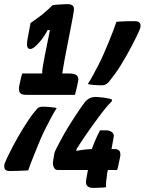

<svg xmlns="http://www.w3.org/2000/svg" viewBox="-34 -813 697 925"><path d="M389 -408Q403 -430 416 -454Q429 -478 442 -503.5Q455 -529 466.5 -555.5Q478 -582 489 -608.5Q500 -635 509.5 -660Q519 -685 527 -708Q538 -709 549 -709.5Q560 -710 571.5 -710.5Q583 -711 594.5 -711Q606 -711 617 -711Q633 -711 639.5 -702Q646 -693 641 -676Q634 -658 623.5 -636.5Q613 -615 601 -592Q589 -569 575.5 -545.5Q562 -522 548 -499Q534 -476 519 -455.5Q504 -435 490 -418Q480 -408 472.5 -405Q465 -402 456 -402Q447 -402 438 -402.5Q429 -403 419.5 -403.5Q410 -404 402.5 -405.5Q395 -407 389 -408ZM239 -292Q226 -272 213 -247.5Q200 -223 187 -197.5Q174 -172 162.5 -145.5Q151 -119 140.5 -92.5Q130 -66 120 -41Q110 -16 102 8Q91 8 80 9Q69 10 58 10Q47 10 35 10.5Q23 11 12 11Q-4 11 -10 2Q-16 -7 -12 -24Q-5 -42 5.5 -63.5Q16 -85 28 -108Q40 -131 53.5 -154.5Q67 -178 81 -200.5Q95 -223 109.5 -244Q124 -265 139 -282Q148 -294 155.5 -296.5Q163 -299 173 -299Q181 -299 190.5 -298.5Q200 -298 209 -297Q218 -296 226 -295Q234 -294 239 -292ZM477 89Q473 90 464 90.5Q455 91 445.5 91.5Q436 92 426.5 92Q417 92 412 92Q395 92 386 82.5Q377 73 382 48L405 -79Q406 -88 411 -102Q416 -116 422.5 -131.5Q429 -147 436 -161.5Q443 -176 448 -185H483Q500 -182 508 -174Q516 -166 514 -155L482 25Q479 44 477.5 61Q476 78 477 89ZM530 6H244Q231 6 225 -7.5Q219 -21 222 -39L228 -75Q230 -83 239.5 -101.5Q249 -120 263 -146Q277 -172 294 -200Q311 -228 328 -253.5Q345 -279 358 -298Q371 -317 377 -324Q390 -337 401.5 -341.5Q413 -346 425 -346Q432 -346 443 -345Q454 -344 466.5 -342.5Q479 -341 489.5 -338.5Q500 -336 506 -333L504 -324Q492 -313 475.5 -293Q459 -273 440.5 -248Q422 -223 403 -196.5Q384 -170 367 -144.5Q350 -119 337 -98.5Q324 -78 316 -64L340 -123L329 -61L310 -80Q332 -86 350 -89Q368 -92 386.5 -93.5Q405 -95 428 -95H518Q535 -95 541.5 -85.5Q548 -76 545 -58Q544 -53 542 -44Q540 -35 538 -25Q536 -15 534 -6.5Q532 2 530 6ZM73 -459H300Q325 -459 335 -450.5Q345 -442 343 -426Q342 -420 340 -410Q338 -400 335.5 -389Q333 -378 330.5 -369Q328 -360 327 -356H92Q69 -356 62 -366.5Q55 -377 58 -396Q60 -403 61 -409.5Q62 -416 64 -424Q66 -432 68 -441Q70 -450 73 -459ZM262 -418H165L174 -439Q172 -444 171 -449Q170 -454 169.5 -461.5Q169 -469 170 -477Q171 -484 174 -502Q177 -520 182 -545.5Q187 -571 192.5 -598Q198 -625 203 -650Q208 -675 210 -693L223 -668H180L206 -688Q196 -668 186.5 -652Q177 -636 167 -623Q157 -610 144 -597Q133 -586 125.5 -581.5Q118 -577 111 -577Q102 -577 98 -586.5Q94 -596 98 -621L113 -702Q126 -711 140 -721Q154 -731 167 -741Q181 -753 195 -765Q209 -777 219 -788Q224 -789 234 -790Q244 -791 255 -791.5Q266 -792 276 -792.5Q286 -793 292 -793Q308 -793 316 -786Q324 -779 322 -762Q321 -752 316 -726.5Q311 -701 304.5 -666.5Q298 -632 290.5 -594.5Q283 -557 276.5 -522Q270 -487 266 -459.5Q262 -432 262 -418Z"/></svg>

Font: Rec Mono Semicasual
Style: Bold Italic
Weight: 700
Italic angle: -10°
Version: Version 1.085; ttfautohint (v1.8.4.7-5d5b)